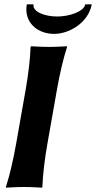

<svg xmlns="http://www.w3.org/2000/svg" viewBox="-20 -861 442 884"><path d="M402.4 -841H372.4C366.4 -807 297.5 -785 243.5 -785C185.5 -785 128.4 -807 134.4 -841H103.4C102 -833 101.3 -825.3 101.3 -817.9C101.3 -750.1 157.3 -705 229.4 -705C302.4 -705 388.1 -760 402.4 -841ZM97.6 -445 54.4 -200C41.2 -125 24.6 -54 7.1 0L7.6 3C7.6 3 56.1 0 91.1 0C125.1 0 172.6 3 172.6 3L175.1 0C177.2 -57 185.2 -125 198.4 -200L241.6 -445C254.8 -520 271.5 -592 288.8 -645L288.4 -648C288.4 -648 239.8 -645 204.8 -645C170.8 -645 123.4 -648 123.4 -648L120.8 -645C118.8 -588 110.8 -520 97.6 -445Z"/></svg>

Font: Linux Biolinum O 
Style: Bold Italic
Weight: 700
Designer: Philipp H. Poll
Foundry: Philipp H. Poll
Version: Version 1.3.2